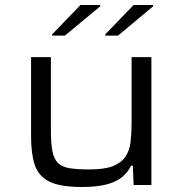

<svg xmlns="http://www.w3.org/2000/svg" viewBox="-20 -738 727 766"><path d="M307 8Q219 8 176 -14Q133 -36 118.5 -80.5Q104 -125 104 -193V-510H183V-219Q183 -167 189 -135.5Q195 -104 211 -88Q227 -72 257.5 -67Q288 -62 337 -62Q397 -62 431 -75.5Q465 -89 481 -113.5Q497 -138 501 -172Q505 -206 505 -248V-510H584V0H513L510 -77H503Q491 -52 469 -33Q447 -14 408 -3Q369 8 307 8ZM188 -596V-601L301 -718H380V-713L239 -596ZM400 -596V-601L513 -718H591V-713L451 -596Z"/></svg>

Font: Saira Expanded
Style: Regular
Weight: 400
Width: 7
Designer: Hector Gatti with collaboration of the Omnibus-Type team
Foundry: Omnibus-Type
Version: Version 1.100; ttfautohint (v1.8.3)